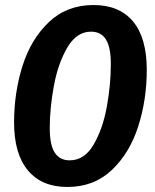

<svg xmlns="http://www.w3.org/2000/svg" viewBox="-20 -728 617 764"><path d="M564 -450Q564 -331 530 -225Q496 -119 425 -51.5Q354 16 248 16Q146 16 91 -50Q36 -116 36 -241Q36 -359 69.5 -465.5Q103 -572 174.5 -640Q246 -708 352 -708Q455 -708 509.5 -642.5Q564 -577 564 -450ZM178 -218Q178 -151 198 -120.5Q218 -90 257 -90Q316 -90 352.5 -152.5Q389 -215 405 -303Q421 -391 421 -473Q421 -540 401.5 -571Q382 -602 342 -602Q285 -602 248 -539Q211 -476 194.5 -387Q178 -298 178 -218Z"/></svg>

Font: Fira Sans Compressed SemiBold
Style: Italic
Weight: 600
Width: 1
Italic angle: -8°
Designer: bBox Type GmbH & Carrois Corporate GbR & Edenspiekermann AG
Foundry: bBox Type GmbH & Carrois Corporate GbR & Edenspiekermann AG
Version: Version 4.301